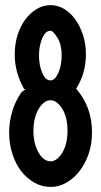

<svg xmlns="http://www.w3.org/2000/svg" viewBox="-20 -735 399 757"><path d="M16.1 -211.9Q16.1 -255.9 28.1 -295.4Q40 -335 62 -367.2Q64 -371.1 69.6 -375Q75.2 -378.9 81.1 -383.8H75.2Q57.1 -416 47.6 -449.5Q38.1 -482.9 38.1 -521Q38.1 -561 49.1 -596.4Q60.1 -631.8 79.6 -658Q99.1 -684.1 124.8 -699.5Q150.4 -714.8 179.2 -714.8Q207 -714.8 232.4 -700Q257.8 -685.1 276.9 -658.4Q295.9 -631.8 307.4 -596.4Q318.8 -561 318.8 -521Q318.8 -446.8 280.8 -386.2H279.8Q312 -348.1 327.4 -305.7Q342.8 -263.2 342.8 -211.9Q342.8 -168 329.8 -129.4Q316.9 -90.8 294.4 -61.5Q272 -32.2 242.4 -15.1Q212.9 2 179.2 2Q145 2 115 -15.1Q85 -32.2 63 -61Q41 -89.8 28.6 -128.9Q16.1 -168 16.1 -211.9ZM111.8 -220.2Q111.8 -168.5 131.8 -133.8Q151.9 -99.1 179.2 -99.1Q205.1 -99.1 225.6 -133.1Q246.1 -167 246.1 -220.2Q246.1 -273.4 225.1 -306.6Q204.1 -339.8 179.2 -339.8Q166 -339.8 154.1 -330.8Q142.1 -321.8 132.6 -305.9Q123 -290 117.4 -268.1Q111.8 -246.1 111.8 -220.2ZM133.8 -517.1Q133.8 -477.1 146.5 -447.5Q159.2 -418 179.2 -418Q196.3 -418 209.7 -447Q223.1 -476.1 223.1 -517.1Q223.1 -559.1 207 -585Q189.9 -613.8 179.2 -613.8Q168 -613.8 159.9 -605.5Q151.9 -597.2 146 -583Q140.1 -568.8 137 -552Q133.8 -535.2 133.8 -517.1Z"/></svg>

Font: Fundamental  Brigade Condensed
Style: Regular
Weight: 400
Width: 3
Designer: Peter Wiegel, original typeface by Carl Albert Fahrenwaldt 1901
Foundry: Peter Wiegel
Version: Version 0.000 2012 initial release